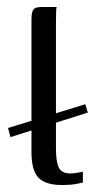

<svg xmlns="http://www.w3.org/2000/svg" viewBox="-20 -525 280 549"><path d="M224 -227 231 -203 10 -133 3 -159ZM156 4Q111 4 90.5 -16.5Q70 -37 70 -90V-472Q70 -484 72.5 -491.5Q75 -499 81 -502Q87 -505 100 -505H142Q141 -504 140.5 -492Q140 -480 140 -462V-101Q140 -63 148 -46Q156 -29 182 -29Q189 -29 201 -31Q213 -33 217 -34V-3Q211 -2 197.5 1Q184 4 156 4Z"/></svg>

Font: Genos
Style: Regular
Weight: 400
Designer: Robert E. Leuschke
Foundry: Robert E. Leuschke
Version: Version 1.010